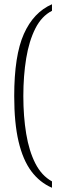

<svg xmlns="http://www.w3.org/2000/svg" viewBox="-20 -768 292 905"><path d="M225 117Q167 92 127.5 39Q88 -14 67.5 -101Q47 -188 47 -315Q47 -506 92.5 -608Q138 -710 225 -748V-717Q176 -692 146.5 -633.5Q117 -575 103.5 -493Q90 -411 90 -315Q90 -219 103.5 -137.5Q117 -56 146.5 2Q176 60 225 87Z"/></svg>

Font: Noto Serif Tamil Condensed ExtraLight
Style: Regular
Weight: 200
Width: 3
Designer: Indian Type Foundry, Tom Grace, and the Monotype Design Team
Foundry: Monotype Imaging Inc.
Version: Version 2.004; ttfautohint (v1.8.4.7-5d5b)